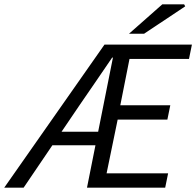

<svg xmlns="http://www.w3.org/2000/svg" viewBox="-53 -861 901 881"><path d="M-33.5 0 426.4 -656.3H827.6L814.2 -590.6H541.2L499 -378H728.4L715 -312.2H486.9L436.1 -65.7H718.4L705 0H346.2L465.2 -596.7H461.6Q424.5 -541.8 387.6 -488.3Q350.7 -434.7 313.3 -380.2L55.5 0ZM146.8 -194.4 161.5 -256.4H442.3L428.4 -194.4ZM539 -706.3 691.6 -841H791.9L796.8 -831.9L608.3 -706.3Z"/></svg>

Font: Source Sans 3
Style: Italic
Weight: 200
Italic angle: -11°
Designer: Paul D. Hunt
Foundry: Adobe
Version: Version 3.046;hotconv 1.0.118;makeotfexe 2.5.65603